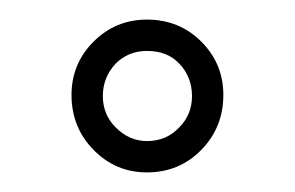

<svg xmlns="http://www.w3.org/2000/svg" viewBox="-20 -744 301 196"><path d="M53 -647Q53 -679 75.5 -701.5Q98 -724 130 -724Q163 -724 185.5 -701.5Q208 -679 208 -647Q208 -614 185.5 -591Q163 -568 130 -568Q98 -568 75.5 -591Q53 -614 53 -647ZM98 -679Q85 -665 85 -646Q85 -627 98 -614Q112 -600 130 -600Q150 -600 163 -614Q176 -627 176 -646Q176 -656 172.5 -664.5Q169 -673 163 -679Q151 -692 130 -692Q111 -692 98 -679Z"/></svg>

Font: Raleway Light
Style: Regular
Weight: 300
Designer: Matt McInerney, Pablo Impallari, Rodrigo Fuenzalida
Foundry: Matt McInerney, Pablo Impallari, Rodrigo Fuenzalida
Version: Version 4.026